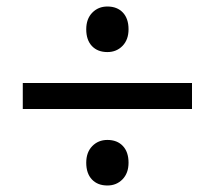

<svg xmlns="http://www.w3.org/2000/svg" viewBox="-20 -560 660 590"><path d="M245 -470Q245 -502 263.5 -521Q282 -540 310 -540Q340 -540 357.5 -521.5Q375 -503 375 -470Q375 -438 356.5 -419Q338 -400 310 -400Q280 -400 262.5 -418.5Q245 -437 245 -470ZM570 -305V-225H50V-305ZM245 -60Q245 -92 263.5 -111Q282 -130 310 -130Q340 -130 357.5 -111.5Q375 -93 375 -60Q375 -28 356.5 -9Q338 10 310 10Q280 10 262.5 -8.5Q245 -27 245 -60Z"/></svg>

Font: Bitter
Style: Regular
Weight: 400
Designer: Sol Matas
Foundry: Sol Matas
Version: Version 1.300;PS 001.300;hotconv 1.0.70;makeotf.lib2.5.58329